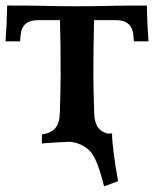

<svg xmlns="http://www.w3.org/2000/svg" viewBox="-25 -508 552 682"><path d="M347.7 -486.8H347.2Q378.4 -488.3 496.6 -488.3Q498 -415.5 502.4 -361.3H450.7L448.7 -383.3Q443.8 -436.5 386.7 -436.5H309.1Q306.6 -326.7 306.6 -244.1Q306.6 -196.8 309.6 -106Q310.5 -74.7 322 -57.1Q333.5 -39.6 358.4 -33.2L373 -34.2Q373 14.6 394.5 135.7L344.7 153.8Q320.3 54.2 293.9 27.8Q265.1 -0.5 222.2 -4.4Q180.2 -2.9 124 1.5V-30.3Q156.7 -35.2 171.6 -53Q186.5 -70.8 187.5 -106Q190.4 -196.8 190.4 -244.1Q190.4 -362.3 188 -436.5H110.4Q52.7 -436.5 48.3 -383.3L46.4 -361.3H-5.4Q-1 -415.5 0.5 -488.3Q118.2 -488.3 149.9 -486.8H149.4Q191.4 -485.8 248.5 -485.8Q305.7 -485.8 347.7 -486.8Z"/></svg>

Font: Flanker
Style: Bold
Weight: 700
Designer: Flanker
Foundry: Flanker
Version: Version 2.021